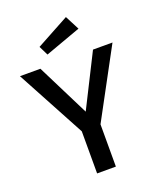

<svg xmlns="http://www.w3.org/2000/svg" viewBox="-166 -1024 931 1125"><g transform="rotate(-20 300.0 -462.0)"><path d="M358.5 -263.5V0H241.5V-262.5L11.5 -690H139L302.5 -363L467 -690H588.5ZM383 -923.5 429 -834.5 206.5 -754 178 -812Z"/></g></svg>

Font: Fira Code Light Medium
Style: Regular
Weight: 500
Monospace: yes
Version: Version 5.002